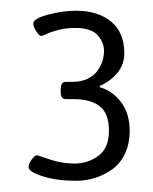

<svg xmlns="http://www.w3.org/2000/svg" viewBox="-20 -554 282 353"><path d="M120.1 -221.6Q84.4 -221.6 58.5 -229.9Q32.5 -238.2 32.5 -246.9Q32.5 -252.9 38.4 -260.8Q44.4 -268.7 48 -268.7Q48.4 -268.7 71.1 -261Q93.9 -253.3 116.9 -253.3Q141.5 -253.3 160.9 -267.5Q180.3 -281.8 180.3 -313.5Q180.3 -345.6 163.3 -358.7Q146.3 -371.8 114.5 -371.8H100.7Q91.6 -371.8 91.6 -384.9V-389.6Q91.6 -403.5 100.7 -403.5H113Q129.2 -403.5 141.1 -409.2Q153 -415 159.3 -424.1Q165.7 -433.2 168.5 -442.3Q171.2 -451.4 171.2 -460.2Q171.2 -476.4 159.3 -489.5Q147.4 -502.6 118.5 -502.6Q101.5 -502.6 87.6 -499Q73.7 -495.4 65.8 -491.7Q57.9 -487.9 55.9 -487.9Q51.9 -487.9 46.6 -496.6Q41.2 -505.4 41.2 -510.5Q41.2 -520 68.8 -527.2Q96.3 -534.3 119.3 -534.3Q160.1 -534.3 184.3 -514.3Q208.5 -494.3 208.5 -456.2Q208.5 -435.2 195.6 -419.7Q182.7 -404.3 163.3 -396V-393.6Q185.9 -387.6 202.1 -366.8Q218.4 -346 218.4 -313.5Q218.4 -289.3 209.5 -270.9Q200.6 -252.5 185.7 -242.2Q170.8 -231.9 154.2 -226.7Q137.5 -221.6 120.1 -221.6Z"/></svg>

Font: Jaldi
Style: Regular
Weight: 400
Designer: Pablo Cosgaya and Nicolas Silva
Foundry: Omnibus-Type
Version: Version 1.001;PS 001.001;hotconv 1.0.70;makeotf.lib2.5.58329